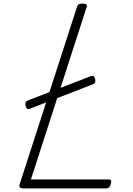

<svg xmlns="http://www.w3.org/2000/svg" viewBox="-20 -1055 745 1075"><path d="M111 0Q82 0 90 -23L411 -1016Q414 -1026 420.5 -1030.5Q427 -1035 442 -1035Q457 -1035 463 -1030.5Q469 -1026 465 -1015L153 -50H589Q600 -50 602 -44Q604 -38 600 -25Q597 -12 590.5 -6Q584 0 574 0ZM149 -447Q137 -442 131.5 -446.5Q126 -451 123 -462Q121 -474 123.5 -481.5Q126 -489 137 -493L487 -628Q499 -633 503.5 -629Q508 -625 512 -615Q519 -591 500 -583Z"/></svg>

Font: Playwrite CO ExtraLight
Style: Regular
Weight: 250
Version: Version 1.002